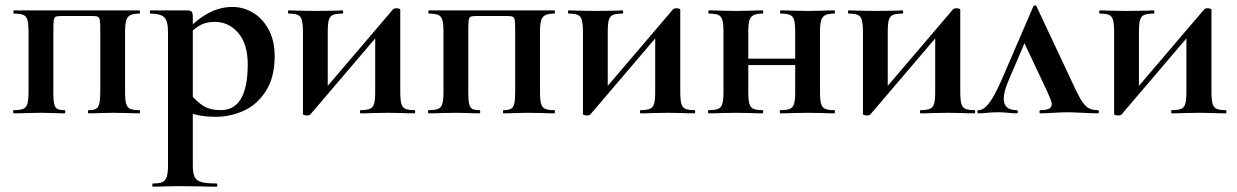

<svg xmlns="http://www.w3.org/2000/svg" viewBox="-20 -425 4638 720"><path d="M503 0Q475 0 460 -1L404 -2L352 -1Q337 0 312 0Q310 0 310 -6Q310 -12 312 -12Q331 -12 340 -17Q349 -22 352.5 -36.5Q356 -51 356 -81V-305Q356 -338 354.5 -348.5Q353 -359 347.5 -362Q342 -365 326 -365H211Q194 -365 188.5 -362Q183 -359 181.5 -348Q180 -337 180 -303V-81Q180 -51 183 -36.5Q186 -22 194.5 -17Q203 -12 222 -12Q225 -12 225 -6Q225 0 222 0Q198 0 184 -1L135 -2L77 -1Q61 0 32 0Q29 0 29 -6Q29 -12 32 -12Q56 -12 67.5 -17Q79 -22 83 -36.5Q87 -51 87 -81V-305Q87 -335 83 -349.5Q79 -364 67.5 -369Q56 -374 33 -374Q30 -374 30 -380Q30 -386 33 -386H503Q505 -386 505 -380Q505 -374 503 -374Q480 -374 468.5 -368Q457 -362 453 -347.5Q449 -333 449 -303V-81Q449 -51 453 -36.5Q457 -22 468 -17Q479 -12 503 -12Q505 -12 505 -6Q505 0 503 0Z M554 263Q578 263 589.5 257.5Q601 252 605.5 237.5Q610 223 610 194V-305Q610 -347 595.5 -360.5Q581 -374 544 -374Q542 -374 542 -380Q542 -386 544 -386H681Q695 -386 699 -381Q703 -376 703 -363V194Q703 224 709.5 238Q716 252 734.5 257.5Q753 263 792 263Q795 263 795 269Q795 275 792 275Q755 275 734 274L655 273L596 274Q581 275 554 275Q551 275 551 269Q551 263 554 263ZM657 -12 692 -75Q717 -44 742.5 -28Q768 -12 808 -12Q909 -12 909 -184Q909 -260 873.5 -301.5Q838 -343 785 -343Q750 -343 724 -326.5Q698 -310 668 -276L658 -288Q709 -346 755.5 -372.5Q802 -399 851 -399Q893 -399 929.5 -377Q966 -355 988 -313Q1010 -271 1010 -215Q1010 -135 977 -83.5Q944 -32 893.5 -9.5Q843 13 789 13Q753 13 726 7.5Q699 2 657 -12Z M1116 4V-305Q1116 -335 1112 -349.5Q1108 -364 1097 -369Q1086 -374 1062 -374Q1060 -374 1060 -380Q1060 -386 1062 -386Q1085 -386 1097 -385L1161 -384L1242 -385Q1251 -386 1264 -386Q1267 -386 1267 -380Q1267 -374 1264 -374Q1240 -374 1228.5 -369Q1217 -364 1213 -349.5Q1209 -335 1209 -305V-83L1168 -55L1453 -389Q1456 -394 1466 -394Q1472 -394 1476.5 -392.5Q1481 -391 1481 -389V-81Q1481 -51 1485 -36.5Q1489 -22 1500 -17Q1511 -12 1535 -12Q1537 -12 1537 -6Q1537 0 1535 0Q1506 0 1490 -1L1435 -2L1376 -1Q1360 0 1332 0Q1330 0 1330 -6Q1330 -12 1332 -12Q1356 -12 1367.5 -17Q1379 -22 1383 -36.5Q1387 -51 1387 -81V-309L1434 -336L1144 4Q1141 8 1131 8Q1126 8 1121 6.5Q1116 5 1116 4Z M2059 0Q2031 0 2016 -1L1960 -2L1908 -1Q1893 0 1868 0Q1866 0 1866 -6Q1866 -12 1868 -12Q1887 -12 1896 -17Q1905 -22 1908.5 -36.5Q1912 -51 1912 -81V-305Q1912 -338 1910.5 -348.5Q1909 -359 1903.5 -362Q1898 -365 1882 -365H1767Q1750 -365 1744.5 -362Q1739 -359 1737.5 -348Q1736 -337 1736 -303V-81Q1736 -51 1739 -36.5Q1742 -22 1750.5 -17Q1759 -12 1778 -12Q1781 -12 1781 -6Q1781 0 1778 0Q1754 0 1740 -1L1691 -2L1633 -1Q1617 0 1588 0Q1585 0 1585 -6Q1585 -12 1588 -12Q1612 -12 1623.5 -17Q1635 -22 1639 -36.5Q1643 -51 1643 -81V-305Q1643 -335 1639 -349.5Q1635 -364 1623.5 -369Q1612 -374 1589 -374Q1586 -374 1586 -380Q1586 -386 1589 -386H2059Q2061 -386 2061 -380Q2061 -374 2059 -374Q2036 -374 2024.5 -368Q2013 -362 2009 -347.5Q2005 -333 2005 -303V-81Q2005 -51 2009 -36.5Q2013 -22 2024 -17Q2035 -12 2059 -12Q2061 -12 2061 -6Q2061 0 2059 0Z M2166 4V-305Q2166 -335 2162 -349.5Q2158 -364 2147 -369Q2136 -374 2112 -374Q2110 -374 2110 -380Q2110 -386 2112 -386Q2135 -386 2147 -385L2211 -384L2292 -385Q2301 -386 2314 -386Q2317 -386 2317 -380Q2317 -374 2314 -374Q2290 -374 2278.5 -369Q2267 -364 2263 -349.5Q2259 -335 2259 -305V-83L2218 -55L2503 -389Q2506 -394 2516 -394Q2522 -394 2526.5 -392.5Q2531 -391 2531 -389V-81Q2531 -51 2535 -36.5Q2539 -22 2550 -17Q2561 -12 2585 -12Q2587 -12 2587 -6Q2587 0 2585 0Q2556 0 2540 -1L2485 -2L2426 -1Q2410 0 2382 0Q2380 0 2380 -6Q2380 -12 2382 -12Q2406 -12 2417.5 -17Q2429 -22 2433 -36.5Q2437 -51 2437 -81V-309L2484 -336L2194 4Q2191 8 2181 8Q2176 8 2171 6.5Q2166 5 2166 4Z M2738 -205H3007V-181H2738ZM2639 -374Q2636 -374 2636 -380Q2636 -386 2639 -386Q2667 -386 2682 -385L2741 -384L2797 -385Q2813 -386 2840 -386Q2842 -386 2842 -380Q2842 -374 2840 -374Q2817 -374 2805.5 -368Q2794 -362 2790 -347.5Q2786 -333 2786 -303V-81Q2786 -51 2790 -36.5Q2794 -22 2805 -17Q2816 -12 2840 -12Q2842 -12 2842 -6Q2842 0 2840 0Q2812 0 2797 -1L2741 -2L2683 -1Q2667 0 2638 0Q2635 0 2635 -6Q2635 -12 2638 -12Q2662 -12 2673.5 -17Q2685 -22 2689 -36.5Q2693 -51 2693 -81V-305Q2693 -335 2689 -349.5Q2685 -364 2673.5 -369Q2662 -374 2639 -374ZM2908 -374Q2905 -374 2905 -380Q2905 -386 2908 -386Q2936 -386 2951 -385L3010 -384L3066 -385Q3082 -386 3109 -386Q3111 -386 3111 -380Q3111 -374 3109 -374Q3086 -374 3074.5 -368Q3063 -362 3059 -347.5Q3055 -333 3055 -303V-81Q3055 -51 3059 -36.5Q3063 -22 3074 -17Q3085 -12 3109 -12Q3111 -12 3111 -6Q3111 0 3109 0Q3081 0 3066 -1L3010 -2L2951 -1Q2935 0 2907 0Q2904 0 2904 -6Q2904 -12 2907 -12Q2931 -12 2942.5 -17Q2954 -22 2958 -36.5Q2962 -51 2962 -81V-305Q2962 -335 2958 -349.5Q2954 -364 2942.5 -369Q2931 -374 2908 -374Z M3216 4V-305Q3216 -335 3212 -349.5Q3208 -364 3197 -369Q3186 -374 3162 -374Q3160 -374 3160 -380Q3160 -386 3162 -386Q3185 -386 3197 -385L3261 -384L3342 -385Q3351 -386 3364 -386Q3367 -386 3367 -380Q3367 -374 3364 -374Q3340 -374 3328.5 -369Q3317 -364 3313 -349.5Q3309 -335 3309 -305V-83L3268 -55L3553 -389Q3556 -394 3566 -394Q3572 -394 3576.5 -392.5Q3581 -391 3581 -389V-81Q3581 -51 3585 -36.5Q3589 -22 3600 -17Q3611 -12 3635 -12Q3637 -12 3637 -6Q3637 0 3635 0Q3606 0 3590 -1L3535 -2L3476 -1Q3460 0 3432 0Q3430 0 3430 -6Q3430 -12 3432 -12Q3456 -12 3467.5 -17Q3479 -22 3483 -36.5Q3487 -51 3487 -81V-309L3534 -336L3244 4Q3241 8 3231 8Q3226 8 3221 6.5Q3216 5 3216 4Z M3650 -12Q3668 -12 3688.5 -37.5Q3709 -63 3739 -132L3855 -401Q3857 -405 3861 -405Q3865 -405 3867 -401L3991 -137Q4017 -80 4031 -55.5Q4045 -31 4059 -21.5Q4073 -12 4096 -12Q4101 -12 4101 -6Q4101 0 4096 0Q4078 0 4040 -2Q4000 -4 3982 -4Q3966 -4 3930 -2Q3896 0 3882 0Q3878 0 3878 -6Q3878 -12 3882 -12Q3904 -12 3914 -17.5Q3924 -23 3924 -34Q3924 -42 3918.5 -55.5Q3913 -69 3906 -84L3816 -275L3860 -352L3762 -123Q3744 -81 3744 -55Q3744 -12 3792 -12Q3797 -12 3797 -6Q3797 0 3792 0Q3781 0 3761 -2Q3741 -4 3723 -4Q3702 -4 3682 -2Q3664 0 3650 0Q3645 0 3645 -6Q3645 -12 3650 -12Z M4158 4V-305Q4158 -335 4154 -349.5Q4150 -364 4139 -369Q4128 -374 4104 -374Q4102 -374 4102 -380Q4102 -386 4104 -386Q4127 -386 4139 -385L4203 -384L4284 -385Q4293 -386 4306 -386Q4309 -386 4309 -380Q4309 -374 4306 -374Q4282 -374 4270.5 -369Q4259 -364 4255 -349.5Q4251 -335 4251 -305V-83L4210 -55L4495 -389Q4498 -394 4508 -394Q4514 -394 4518.5 -392.5Q4523 -391 4523 -389V-81Q4523 -51 4527 -36.5Q4531 -22 4542 -17Q4553 -12 4577 -12Q4579 -12 4579 -6Q4579 0 4577 0Q4548 0 4532 -1L4477 -2L4418 -1Q4402 0 4374 0Q4372 0 4372 -6Q4372 -12 4374 -12Q4398 -12 4409.5 -17Q4421 -22 4425 -36.5Q4429 -51 4429 -81V-309L4476 -336L4186 4Q4183 8 4173 8Q4168 8 4163 6.5Q4158 5 4158 4Z"/></svg>

Font: Cormorant Garamond
Style: Bold
Weight: 700
Designer: Christian Thalmann (Catharsis Fonts)
Foundry: Catharsis Fonts
Version: Version 4.000